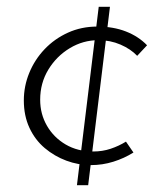

<svg xmlns="http://www.w3.org/2000/svg" viewBox="-20 -476 476 564"><path d="M270 -456H303L239 68H206ZM372 -28Q345 -11 313 -1Q281 9 247 9Q210 9 175 -4Q140 -17 111.5 -41Q83 -65 66.5 -100.5Q50 -136 50 -181Q50 -223 66 -262Q82 -301 111 -331.5Q140 -362 179.5 -380Q219 -398 266 -398Q313 -398 350 -383.5Q387 -369 412 -343L383 -312Q364 -332 334 -345Q304 -358 269 -358Q224 -358 185 -334.5Q146 -311 122 -271.5Q98 -232 98 -183Q98 -141 118 -106.5Q138 -72 173 -51.5Q208 -31 254 -31Q281 -31 305 -39Q329 -47 350 -60Z"/></svg>

Font: Josefin Sans Thin Light
Style: Italic
Weight: 300
Italic angle: -7°
Version: Version 2.000